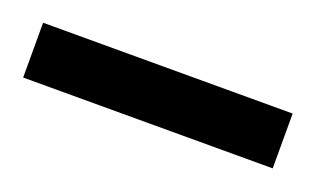

<svg xmlns="http://www.w3.org/2000/svg" viewBox="-28 16 352 214"><g transform="rotate(20 148.0 122.5)"><path d="M0 90H296V155H0Z"/></g></svg>

Font: Noto Sans Gurmukhi ExtraCondensed
Style: Regular
Weight: 400
Width: 2
Designer: Jelle Bosma - Monotype Design Team
Foundry: Monotype Imaging Inc.
Version: Version 2.004; ttfautohint (v1.8.4.7-5d5b)